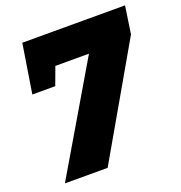

<svg xmlns="http://www.w3.org/2000/svg" viewBox="-128 -820 874 929"><g transform="rotate(-20 308.5 -355.0)"><path d="M596 -568 269 0H49L373 -550H200L166 -458H48L88 -710H617Z"/></g></svg>

Font: Bitter Black
Style: Italic
Weight: 900
Italic angle: -9°
Designer: Sol Matas, and Bitter project Authors
Foundry: Sol Matas
Version: Version 2.001